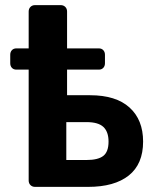

<svg xmlns="http://www.w3.org/2000/svg" viewBox="-20 -730 604 750"><path d="M117 0Q106 0 99 -7Q92 -14 92 -25V-458H44Q33 -458 26.5 -465Q20 -472 20 -483V-516Q20 -527 26.5 -534Q33 -541 44 -541H92V-685Q92 -696 99 -703Q106 -710 117 -710H217Q228 -710 235 -703Q242 -696 242 -685V-541H366Q377 -541 383.5 -534Q390 -527 390 -516V-483Q390 -472 383.5 -465Q377 -458 366 -458H242V-358H332Q433 -358 486 -310Q539 -262 539 -177Q539 -89 483 -44.5Q427 0 324 0ZM239 -105H318Q363 -105 383.5 -121Q404 -137 404 -177Q404 -215 384 -234Q364 -253 318 -253H239Z"/></svg>

Font: Fz Rubik SemBd
Style: Regular
Weight: 600
Designer: Hubert and Fischer
Foundry: Hubert and Fischer
Version: Vit hóa bi FontZin.com